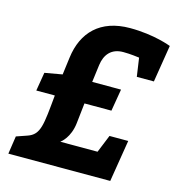

<svg xmlns="http://www.w3.org/2000/svg" viewBox="-107 -809 830 901"><g transform="rotate(15 308.0 -358.5)"><path d="M15 0H510L543 -203H452L417 -117H236C240 -120 280 -150 288 -221L299 -320H430L448 -427H308L319 -512C326 -564 355 -600 413 -600C449 -600 482 -595 491 -594L504 -504H587L616 -684C616 -684 534 -717 415 -717C270 -717 192 -635 176 -510L165 -425L80 -410L65 -320H155C141 -174 139 -125 80 -105L28 -87Z"/></g></svg>

Font: Bitter
Style: Bold Italic
Weight: 700
Designer: Sol Matas
Foundry: Sol Matas
Version: Version 1.002